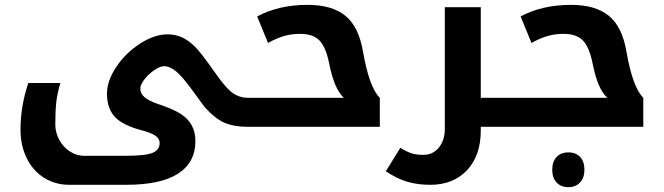

<svg xmlns="http://www.w3.org/2000/svg" viewBox="-20 -525 2748 795"><path d="M1004.9 0Q951.2 0 913.3 -15.1Q875.5 -30.3 835 -73.2Q824.2 -84.5 784.2 -140.6Q736.8 -206.5 710 -228.8Q683.1 -251 659.2 -251Q643.1 -251 618.7 -234.4Q594.2 -217.8 577.6 -195.8Q561 -173.8 561 -158.2Q561 -137.7 578.4 -122.6Q595.7 -107.4 633.3 -94.7Q697.3 -73.2 727.8 -53.7Q758.3 -34.2 773.7 -6.3Q789.1 21.5 789.1 59.1Q789.1 147.5 717.5 193.8Q646 240.2 502 240.2H266.1Q209 240.2 162.6 211.2Q116.2 182.1 90.6 129.9Q64.9 77.6 64.9 12.2Q64.9 -85.4 97.2 -181.2H230Q217.3 -139.6 213.1 -102.5Q209 -65.4 209 -9.8Q209 24.4 225.8 54.9Q242.7 85.4 270.5 102.8Q298.3 120.1 328.1 120.1H501Q582 120.1 611.6 107.9Q641.1 95.7 641.1 66.9Q641.1 49.8 624.8 37.8Q608.4 25.9 572.3 16.1Q488.3 -5.4 455.6 -41Q422.9 -76.7 422.9 -137.2Q422.9 -189.5 460.7 -246.8Q498.5 -304.2 558.6 -343.5Q618.7 -382.8 673.8 -382.8Q706.1 -382.8 733.4 -370.4Q760.7 -357.9 786.4 -332.8Q812 -307.6 870.1 -224.6Q916 -158.7 944.1 -139.4Q972.2 -120.1 1004.9 -120.1H1009.8Q1015.1 -120.1 1015.1 -116.2V-4.9Q1015.1 0 1009.8 0Z M1000 0Q995.1 0 995.1 -4.9V-116.2Q995.1 -120.1 1000 -120.1H1402.8V-121.1Q1363.8 -156.2 1342.8 -263.2Q1329.1 -330.6 1302.5 -357.7Q1275.9 -384.8 1222.7 -384.8Q1187.5 -384.8 1156.7 -376Q1126 -367.2 1089.8 -347.2L1044.9 -457Q1134.3 -504.9 1253.9 -504.9Q1354 -504.9 1409.7 -460Q1465.3 -415 1482.9 -312Q1508.8 -163.1 1552.7 -120.1V0Z M2100.6 -120.1Q2105.5 -120.1 2105.5 -116.2V-4.9Q2105.5 0 2100.6 0H1970.7V16.1Q1970.7 119.1 1913.8 179.7Q1856.9 240.2 1761.7 240.2Q1710.4 240.2 1667.7 228Q1625 215.8 1577.6 184.1L1637.7 86.9Q1664.1 103.5 1684.3 109.9Q1704.6 116.2 1732.9 116.2Q1772.9 116.2 1797.4 85.7Q1821.8 55.2 1821.8 8.8V-495.1H1970.7V-120.1Z M2090.8 0Q2085.9 0 2085.9 -4.9V-116.2Q2085.9 -120.1 2090.8 -120.1H2493.7V-121.1Q2454.6 -156.2 2433.6 -263.2Q2419.9 -330.6 2393.3 -357.7Q2366.7 -384.8 2313.5 -384.8Q2278.3 -384.8 2247.6 -376Q2216.8 -367.2 2180.7 -347.2L2135.7 -457Q2225.1 -504.9 2344.7 -504.9Q2444.8 -504.9 2500.5 -460Q2556.2 -415 2573.7 -312Q2599.6 -163.1 2643.6 -120.1V0ZM2334 250Q2302.7 250 2284.7 230.7Q2266.6 211.4 2266.6 178.2Q2266.6 144.5 2284.4 125.2Q2302.2 106 2334 106Q2364.3 106 2382.1 125Q2399.9 144 2399.9 178.2Q2399.9 211.4 2381.6 230.7Q2363.3 250 2334 250Z"/></svg>

Font: DroidArabicKufi-Bold
Style: Bold
Weight: 700
Designer: Pascal Zoghbi
Foundry: Ascender Corporation
Version: Version 1.00